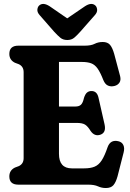

<svg xmlns="http://www.w3.org/2000/svg" viewBox="-20 -930 655 967"><path d="M27 -658.5Q27 -700 72.5 -700H406.5Q438.5 -700 456.5 -709.2Q474.5 -718.5 497.5 -718.5Q521.5 -718.5 533.8 -704.5Q546 -690.5 555 -659L585 -546.5Q590 -526.5 581.5 -513.8Q573 -501 556.5 -497Q539 -492.5 524.2 -498.8Q509.5 -505 500.5 -526.5Q485.5 -565 471.5 -584.8Q457.5 -604.5 439 -611.2Q420.5 -618 392.5 -618H277V-393.5H359.5Q378.5 -393.5 388 -402.8Q397.5 -412 403 -437Q409 -456 418.2 -463.8Q427.5 -471.5 440 -471.5Q468.5 -472 476 -438.5L506.5 -304Q516 -262 485.5 -251.5Q456 -241.5 436 -271Q422 -294 408.2 -302.5Q394.5 -311 365.5 -311H277V-155.5Q277 -82 342 -82H403.5Q435.5 -82 456.2 -90.5Q477 -99 492 -122Q507 -145 522 -189Q536 -227.5 575 -219Q594 -215 601.2 -199.5Q608.5 -184 602.5 -161.5L572 -42Q563.5 -11.5 551 2.8Q538.5 17 513 17Q492 17 473.5 8.5Q455 0 424 0H72.5Q27 0 27 -41.5Q27 -72 55 -86L75 -93.5Q99 -105 99 -133.5V-566.5Q99 -595 75 -606.5L55 -614Q27 -628 27 -658.5ZM384 -770Q367.5 -751.5 353.8 -740Q340 -728.5 319 -728.5Q297.5 -728.5 283.8 -740Q270 -751.5 253 -770L180 -853.5Q167 -868 168.2 -881.5Q169.5 -895 177 -902Q196.5 -920 230 -898.5L318.5 -837.5L408 -898.5Q441 -920 460.5 -902Q468 -895 469.2 -881.5Q470.5 -868 457.5 -853.5Z"/></svg>

Font: Fraunces 144pt SuperSoft
Style: Bold
Weight: 700
Version: Version 1.000;[b76b70a41]